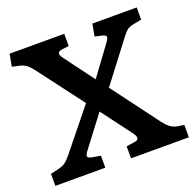

<svg xmlns="http://www.w3.org/2000/svg" viewBox="-123 -830 982 961"><g transform="rotate(-20 368.0 -350.0)"><path d="M13 0V-64L48 -72Q66 -76 78 -81Q90 -86 100.5 -95.5Q111 -105 127 -124L299 -337L116 -579Q100 -600 85.5 -611Q71 -622 48 -627L12 -635L24 -700H315V-635L276 -630Q259 -627 256.5 -617.5Q254 -608 269 -588L385 -432L499 -587Q512 -605 511 -613.5Q510 -622 490 -627L453 -635L465 -700H701V-635L664 -628Q645 -625 631 -618Q617 -611 598 -586L433 -370L620 -120Q637 -98 652.5 -86.5Q668 -75 690 -71L724 -66V0H416V-64L458 -70Q477 -72 480.5 -82.5Q484 -93 466 -117L348 -274L225 -112Q211 -94 211.5 -85Q212 -76 232 -72L279 -64V0Z"/></g></svg>

Font: Literata 12pt SemiBold
Style: Regular
Weight: 600
Designer: Latin by Veronika Burian and Jose Scaglione. Greek by Irene Vlachou. Cyrillic by Vera Evstafieva.
Foundry: TypeTogether
Version: Version 3.002